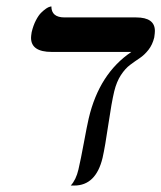

<svg xmlns="http://www.w3.org/2000/svg" viewBox="-20 -574 500 595"><path d="M334 -291Q325.7 -256.3 315.7 -188Q305.7 -119.6 297.9 -85Q277.3 1 210 1H199.2Q215.8 -17.1 223.1 -48.8Q230.5 -80.6 240 -132.1Q249.5 -183.6 254.9 -207Q287.6 -346.2 387.2 -413.1H140.1Q76.2 -413.1 76.2 -457Q76.2 -462.4 78.1 -474.1Q83 -495.1 91.3 -511Q99.6 -526.9 107.7 -534.7Q115.7 -542.5 122.8 -547.4Q129.9 -552.2 134.8 -553.2L139.2 -554.2Q139.2 -520 180.2 -520H401.9Q460 -520 460 -478Q460 -471.7 458 -458Q452.6 -435.5 440.2 -419.7Q427.7 -403.8 413.1 -394Q398.4 -384.3 383.3 -373Q368.2 -361.8 354.7 -341.3Q341.3 -320.8 334 -291Z"/></svg>

Font: Common Serif SemiBold
Style: Italic
Weight: 600
Italic angle: -12°
Designer: Philipp H. Poll, Khaled Hosny
Foundry: Stefan Peev, Context Ltd.
Version: Version 1.026